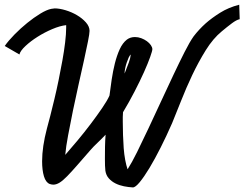

<svg xmlns="http://www.w3.org/2000/svg" viewBox="-70 -776 1041 818"><path d="M487.3 -543.9Q482.4 -540 478 -530.3Q473.6 -520.5 469.7 -508.8Q465.8 -497.1 463.4 -485.4Q460.9 -473.6 460.9 -464.8V-462.9Q471.7 -490.2 478.5 -508.8Q485.4 -527.3 487.3 -543.9ZM951.2 -694.3Q937.5 -691.4 918 -676.8Q898.4 -662.1 875 -642.6Q837.9 -612.3 806.6 -562Q775.4 -511.7 749 -456.1Q722.7 -400.4 701.2 -345.7Q679.7 -291 663.1 -251Q639.6 -197.3 614.7 -147.9Q589.8 -98.6 566.9 -60.5Q543.9 -22.5 525.4 0Q506.8 22.5 496.1 22.5Q477.5 21.5 458 17.6Q438.5 13.7 421.9 5.4Q405.3 -2.9 393.6 -16.1Q381.8 -29.3 378.9 -48.8Q377.9 -57.6 377.4 -70.8Q377 -84 377 -98.6Q377 -123 377.4 -150.4Q377.9 -177.7 379.9 -202.1Q361.3 -182.6 344.7 -167Q328.1 -151.4 314.5 -135.7Q282.2 -98.6 258.3 -71.3Q234.4 -43.9 216.3 -25.4Q198.2 -6.8 184.1 2Q169.9 10.7 157.2 10.7Q150.4 10.7 141.6 7.8Q125 1 117.2 -24.9Q109.4 -50.8 109.4 -88.9Q109.4 -150.4 129.9 -228.5Q135.7 -249 144 -281.7Q152.3 -314.5 161.6 -353Q170.9 -391.6 179.7 -434.6Q188.5 -477.5 195.8 -518.1Q203.1 -558.6 207.5 -595.2Q211.9 -631.8 211.9 -658.2V-668.9Q185.5 -666 152.3 -651.9Q119.1 -637.7 89.8 -619.1Q60.5 -600.6 38.6 -580.1Q16.6 -559.6 12.7 -543.9L-49.8 -580.1Q-34.2 -602.5 -8.3 -628.9Q17.6 -655.3 45.9 -678.2Q74.2 -701.2 101.6 -717.8Q128.9 -734.4 148.4 -738.3Q158.2 -740.2 163.1 -740.2Q183.6 -740.2 209.5 -732.4Q235.4 -724.6 257.8 -711.4Q280.3 -698.2 295.9 -680.7Q311.5 -663.1 311.5 -644.5Q311.5 -632.8 304.7 -599.1Q297.9 -565.4 287.6 -518.1Q277.3 -470.7 264.6 -415Q252 -359.4 240.7 -304.2Q229.5 -249 220.2 -199.7Q210.9 -150.4 208 -116.2Q230.5 -141.6 259.8 -176.8Q289.1 -211.9 316.4 -248Q343.8 -284.2 365.7 -316.4Q387.7 -348.6 396.5 -369.1Q400.4 -401.4 405.8 -437Q411.1 -472.7 419.4 -505.9Q427.7 -539.1 439.9 -565.9Q452.1 -592.8 470.7 -607.4Q485.4 -618.2 504.9 -618.2Q518.6 -618.2 531.7 -613.3Q544.9 -608.4 555.7 -600.6Q566.4 -592.8 572.8 -583.5Q579.1 -574.2 579.1 -566.4Q579.1 -559.6 569.8 -533.2Q560.5 -506.8 543.5 -468.8Q526.4 -430.7 503.4 -386.2Q480.5 -341.8 454.1 -297.9Q453.1 -288.1 453.1 -277.8Q453.1 -267.6 453.1 -256.8Q453.1 -229.5 454.1 -200.7Q455.1 -171.9 457 -145Q459 -118.2 463.4 -94.7Q467.8 -71.3 473.6 -54.7Q491.2 -82 514.2 -128.4Q537.1 -174.8 563 -230Q588.9 -285.2 616.2 -344.2Q643.6 -403.3 668.9 -457Q694.3 -510.7 716.3 -554.2Q738.3 -597.7 754.9 -621.1Q777.3 -650.4 806.6 -676.8Q832 -699.2 867.7 -721.7Q903.3 -744.1 949.2 -755.9Z"/></svg>

Font: Miniver
Style: Regular
Weight: 400
Designer: Dathan Boardman
Foundry: Open Window
Version: Version 1.000